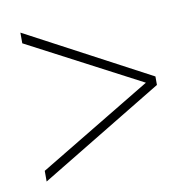

<svg xmlns="http://www.w3.org/2000/svg" viewBox="-55 -610 509 513"><g transform="rotate(-10 199.5 -353.0)"><path d="M32 -151 367 -354V-377L32 -555V-526L339 -365L32 -180Z"/></g></svg>

Font: Noto Sans Tamil ExtraCondensed Thin
Style: Regular
Weight: 100
Width: 2
Designer: Jelle Bosma - Monotype Design Team
Foundry: Monotype Imaging Inc.
Version: Version 2.004